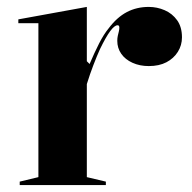

<svg xmlns="http://www.w3.org/2000/svg" viewBox="-20 -535 554 555"><path d="M37 0V-10L91 -23V-468H33V-479L231 -515V-358L239 -350Q253 -383 266.5 -409.5Q280 -436 294 -453Q318 -485 346.5 -500Q375 -515 410 -515Q434 -515 456 -505.5Q478 -496 492 -476.5Q506 -457 506 -427Q506 -404 494 -385Q482 -366 461 -355Q440 -344 410 -344Q384 -344 363 -353.5Q342 -363 330.5 -379.5Q319 -396 319 -417Q319 -425 320.5 -431.5Q322 -438 323.5 -444Q325 -450 325 -455Q325 -462 320 -462Q311 -462 298.5 -445Q286 -428 269 -393Q260 -373 250 -347Q240 -321 231 -292V-23L286 -10V0Z"/></svg>

Font: Kalnia Medium
Style: Regular
Weight: 500
Designer: Frida Medrano
Foundry: Frida Medrano
Version: Version 1.105